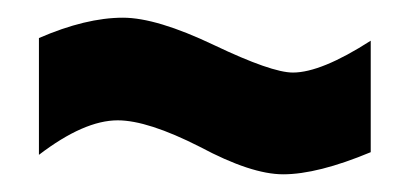

<svg xmlns="http://www.w3.org/2000/svg" viewBox="-20 -407 444 217"><path d="M300 -210Q264 -210 206 -241Q147 -271 113 -271Q75 -271 24 -232V-364Q77 -387 119 -387Q157 -387 222 -356Q287 -325 311 -325Q343 -325 399 -361V-235Q339 -210 300 -210Z"/></svg>

Font: Orbitron Black
Style: Regular
Weight: 900
Designer: Matt McInerney
Foundry: The League of Moveable Type
Version: Version 2.001